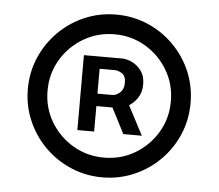

<svg xmlns="http://www.w3.org/2000/svg" viewBox="-45 -787 761 668"><g transform="rotate(5 335.5 -453.0)"><path d="M234.9 -325.2V-586.9H367.7Q384.3 -586.9 403.3 -577.9Q422.4 -568.8 435.8 -550.5Q449.2 -532.2 449.2 -503.9Q449.2 -475.1 435.3 -454.8Q421.4 -434.6 401.6 -424.3Q381.8 -414.1 363.8 -414.1H268.6V-457.5H346.2Q358.4 -457.5 371.8 -469Q385.3 -480.5 385.3 -503.9Q385.3 -527.3 371.6 -535.9Q357.9 -544.4 347.2 -544.4H293.5V-325.2ZM395 -449.2 460 -325.2H395.5L331.5 -449.2ZM335 -168.9Q276.4 -168.9 224.9 -191.2Q173.3 -213.4 134.3 -252.4Q95.2 -291.5 73 -343Q50.8 -394.5 50.8 -453.1Q50.8 -511.7 73 -563.2Q95.2 -614.7 134.3 -653.8Q173.3 -692.9 224.9 -715.1Q276.4 -737.3 335 -737.3Q394 -737.3 445.6 -715.1Q497.1 -692.9 536.1 -653.8Q575.2 -614.7 597.2 -563.2Q619.1 -511.7 619.1 -453.1Q619.1 -394.5 597.2 -343Q575.2 -291.5 536.1 -252.4Q497.1 -213.4 445.6 -191.2Q394 -168.9 335 -168.9ZM335 -237.8Q394.5 -237.8 443.4 -266.8Q492.2 -295.9 521.2 -344.7Q550.3 -393.6 550.3 -453.1Q550.3 -512.7 521.2 -561.5Q492.2 -610.4 443.4 -639.4Q394.5 -668.5 335 -668.5Q275.9 -668.5 226.8 -639.4Q177.7 -610.4 148.7 -561.5Q119.6 -512.7 119.6 -453.1Q119.6 -393.6 148.7 -344.7Q177.7 -295.9 226.8 -266.8Q275.9 -237.8 335 -237.8Z"/></g></svg>

Font: Inter Variable LoSnoCo
Style: Regular
Weight: 400
Designer: Rasmus Andersson
Foundry: rsms
Version: Version 4.000;git-a52131595; featfreeze: case,dlig,ss01,ss02